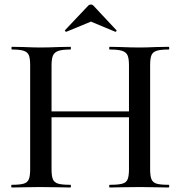

<svg xmlns="http://www.w3.org/2000/svg" viewBox="-20 -833 802 853"><path d="M468 -613Q465 -613 465 -619Q465 -625 468 -625L516 -624Q564 -622 601 -622Q628 -622 674 -624L729 -625Q732 -625 732 -619Q732 -613 729 -613Q693 -613 676 -607.5Q659 -602 653 -588Q647 -574 647 -544V-81Q647 -51 653 -36.5Q659 -22 676 -17Q693 -12 729 -12Q732 -12 732 -6Q732 0 729 0Q695 0 674 -1L601 -2L516 -1Q498 0 468 0Q465 0 465 -6Q465 -12 468 -12Q506 -12 523.5 -17Q541 -22 547 -36.5Q553 -51 553 -81V-542Q553 -572 547 -586.5Q541 -601 523 -607Q505 -613 468 -613ZM158 -338H596V-312H158ZM33 -613Q31 -613 31 -619Q31 -625 33 -625L86 -624Q132 -622 158 -622Q193 -622 241 -624L293 -625Q295 -625 295 -619Q295 -613 293 -613Q257 -613 239.5 -607Q222 -601 215.5 -586.5Q209 -572 209 -542V-81Q209 -51 215 -36.5Q221 -22 238.5 -17Q256 -12 293 -12Q295 -12 295 -6Q295 0 293 0Q259 0 240 -1L158 -2L85 -1Q66 0 32 0Q30 0 30 -6Q30 -12 32 -12Q68 -12 85 -17Q102 -22 108 -36.5Q114 -51 114 -81V-544Q114 -574 108 -588Q102 -602 85 -607.5Q68 -613 33 -613ZM384 -813Q390 -813 395 -808L497 -699Q498 -699 498 -697Q498 -695 495.5 -693Q493 -691 492 -692L384 -737L275 -692Q273 -691 270 -694.5Q267 -698 269 -699L372 -808Q377 -813 384 -813Z"/></svg>

Font: Cormorant Infant SemiBold
Style: Regular
Weight: 600
Designer: Christian Thalmann (Catharsis Fonts)
Foundry: Catharsis Fonts
Version: Version 4.000